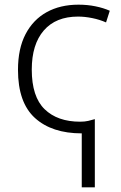

<svg xmlns="http://www.w3.org/2000/svg" viewBox="-20 -562 518 822"><path d="M316 -542Q354 -542 388.5 -535Q423 -528 450 -516L434 -466Q407 -478 375 -484.5Q343 -491 314 -491Q219 -491 167.5 -431.5Q116 -372 116 -264Q116 -148 171 -94.5Q226 -41 323 -41Q343 -41 358 -44.5Q373 -48 386 -52V240H330V9Q202 9 129.5 -57Q57 -123 57 -263Q57 -354 89.5 -416Q122 -478 180 -510Q238 -542 316 -542Z"/></svg>

Font: BC Sans Light
Style: Regular
Weight: 300
Designer: Monotype Design Team
Foundry: Monotype Imaging Inc.
Version: Version 2.000;GOOG;noto-source:20170915:90ef993387c0